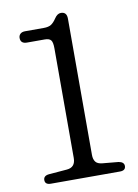

<svg xmlns="http://www.w3.org/2000/svg" viewBox="-82 -772 594 827"><g transform="rotate(-10 215.0 -358.5)"><path d="M77 -616.5Q49 -616.5 49 -641.5Q49 -652 56.2 -659Q63.5 -666 77.5 -666H159.5Q179.5 -666 191.2 -673.2Q203 -680.5 214.5 -698Q227 -717 242.5 -717Q268.5 -717 268.5 -687.5V-91.5Q268.5 -72.5 276.8 -61.2Q285 -50 306.5 -48L376 -41.5Q400 -37.5 400 -20Q400 0 375 0H73Q47.5 0 47.5 -20Q47.5 -39 71.5 -41.5L151 -48Q189 -51 189 -92V-572Q189 -598.5 181.5 -607.5Q174 -616.5 154.5 -616.5Z"/></g></svg>

Font: Fraunces 9pt S100 Light
Style: Regular
Weight: 300
Version: Version 1.000; ttfautohint (v1.8.3)